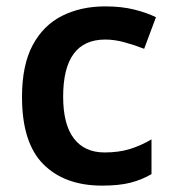

<svg xmlns="http://www.w3.org/2000/svg" viewBox="-20 -572 541 602"><path d="M300 10Q183 10 116 -57Q49 -124 49 -268Q49 -368 82.5 -430.5Q116 -493 175 -522.5Q234 -552 310 -552Q361 -552 401 -542Q441 -532 469 -518L432 -419Q401 -431 370 -439.5Q339 -448 310 -448Q178 -448 178 -269Q178 -182 211.5 -138Q245 -94 308 -94Q353 -94 388 -105Q423 -116 455 -135V-26Q424 -8 388.5 1Q353 10 300 10Z"/></svg>

Font: Noto Sans Gujarati SemiBold
Style: Regular
Weight: 600
Designer: Jelle Bosma - Monotype Design Team, Universal Thirst
Foundry: Monotype Imaging Inc.
Version: Version 2.106; ttfautohint (v1.8.4.7-5d5b)